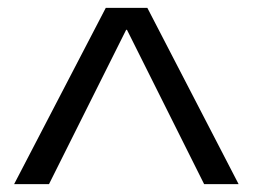

<svg xmlns="http://www.w3.org/2000/svg" viewBox="-20 -750 645 490"><path d="M16 -280 250 -730H356L589 -280H501L304 -674H302L105 -280Z"/></svg>

Font: M PLUS 1
Style: Regular
Weight: 400
Designer: Coji Morishita
Foundry: UNDERFOREST DESIGN
Version: Version 1.001